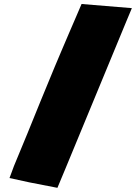

<svg xmlns="http://www.w3.org/2000/svg" viewBox="-20 -820 670 947"><path d="M263.2 106.4 125.5 79.6 26.9 58.1Q32.2 43.5 37.8 28.8Q43.5 14.2 48.8 -1Q82.5 -81.5 114.3 -159.4Q146 -237.3 179 -318.6Q211.9 -399.9 250 -490.7Q264.2 -524.4 282.5 -567.6Q300.8 -610.8 319.8 -655Q338.9 -699.2 355.5 -737.8Q372.1 -776.4 382.3 -800.3L630.4 -779.8L605 -719.2L300.3 17.6Z"/></svg>

Font: Seymour One
Style: Regular
Weight: 400
Designer: Vernon Adams
Foundry: Vernon Adams
Version: Version 1.100; ttfautohint (v1.8.4.7-5d5b);gftools[0.9.33]